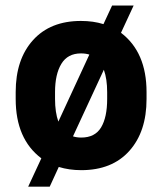

<svg xmlns="http://www.w3.org/2000/svg" viewBox="-20 -615 569 705"><path d="M424.3 -494.6Q518.1 -423.3 518.1 -276.9V-251.5Q518.1 -131.3 454.8 -60.8Q391.6 9.8 278.3 9.8Q233.9 9.8 195.8 -2L162.6 70.3H83.5L131.8 -33.7Q37.6 -104.5 37.6 -251.5V-276.9Q37.6 -397 101.1 -467.5Q164.6 -538.1 277.3 -538.1Q322.8 -538.1 359.9 -526.4L391.6 -594.7H470.7ZM182.1 -251.5Q182.1 -202.6 194.3 -168.5L308.1 -414.6Q294.4 -418.9 277.3 -418.9Q228.5 -418.9 205.3 -380.6Q182.1 -342.3 182.1 -276.9ZM373.5 -251.5V-276.9Q373.5 -325.2 361.3 -358.9L248 -114.3Q261.7 -109.9 278.3 -109.9Q328.6 -109.9 351.1 -147Q373.5 -184.1 373.5 -251.5Z"/></svg>

Font: Robert Sans Black
Style: Regular
Weight: 900
Designer: Christian Robertson (extended by Adam Twardoch)
Foundry: Google
Version: Version 12.135;April 2, 2019;FontCreator 11.5.0.2425 64-bit;